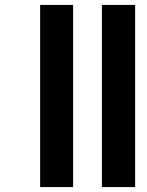

<svg xmlns="http://www.w3.org/2000/svg" viewBox="-20 -760 596 780"><path d="M394 0H529V-740H394ZM143 0H277V-740H143Z"/></svg>

Font: Matrixport Bold
Style: Regular
Weight: 600
Designer: Ninad Kale (Devanagari), Jonny Pinhorn (Latin)
Foundry: Indian Type Foundry
Version: Version 2.000;PS 1.0;hotconv 1.0.79;makeotf.lib2.5.61930; tt